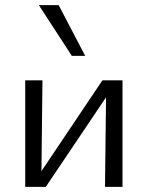

<svg xmlns="http://www.w3.org/2000/svg" viewBox="-20 -726 573 746"><path d="M392 -348 158 0H78V-414H145L141 -61L378 -414H456V0H388ZM131 -706H208L311 -509H259Z"/></svg>

Font: LXGW Bright TC
Style: Regular
Weight: 400
Designer: Christian Thalmann (Catharsis Fonts)
Foundry: LXGW / Christian Thalmann (Catharsis Fonts) / Fontworks Inc.
Version: Version 5.501